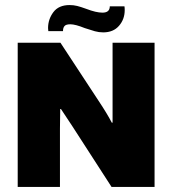

<svg xmlns="http://www.w3.org/2000/svg" viewBox="-20 -739 680 759"><path d="M217 -230V0H50V-570H219L370 -340Q404 -289 422 -254H425V-350V-570H591V0H421L266 -240L221 -308H218ZM473 -699Q473 -663 450.5 -637Q428 -611 388 -611Q371 -611 355 -615.5Q339 -620 315 -628Q278 -643 258 -643Q241 -643 235 -636Q229 -629 229 -616H171L170 -628Q170 -663 191 -691Q212 -719 255 -719Q271 -719 285 -715.5Q299 -712 321 -704Q360 -689 385 -689Q414 -689 414 -714H472Q473 -709 473 -699Z"/></svg>

Font: Lalezar
Style: Regular
Weight: 400
Designer: Borna Izadpanah
Foundry: Borna Izadpanah
Version: Version 1.004